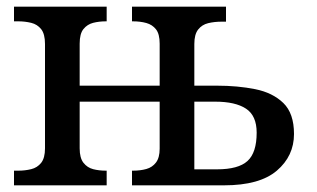

<svg xmlns="http://www.w3.org/2000/svg" viewBox="-20 -556 952 576"><path d="M22 0V-44H35Q55 -44 73.5 -48.5Q92 -53 103.5 -67.5Q115 -82 115 -111V-424Q115 -454 103.5 -468.5Q92 -483 73.5 -487.5Q55 -492 35 -492H22V-536H300V-492H298Q277 -492 259.5 -487.5Q242 -483 230.5 -469Q219 -455 219 -425V-299H459V-425Q459 -454 448 -468Q437 -482 419 -487Q401 -492 378 -492H376V-536H658V-491H645Q623 -491 604.5 -486.5Q586 -482 574.5 -467.5Q563 -453 563 -424V-299H631Q693 -299 745.5 -288.5Q798 -278 830 -247Q862 -216 862 -154Q862 -88 810.5 -44Q759 0 652 0H376V-44H379Q401 -44 419 -49Q437 -54 448 -68.5Q459 -83 459 -110V-251H219V-111Q219 -82 230.5 -67.5Q242 -53 259.5 -48.5Q277 -44 298 -44H300V0ZM631 -48Q695 -48 722.5 -73Q750 -98 750 -158Q750 -209 718 -230Q686 -251 626 -251H563V-48Z"/></svg>

Font: ET Text
Style: Regular
Weight: 470
Designer: Monotype Design Team
Foundry: Monotype Imaging Inc.
Version: Version 2.009